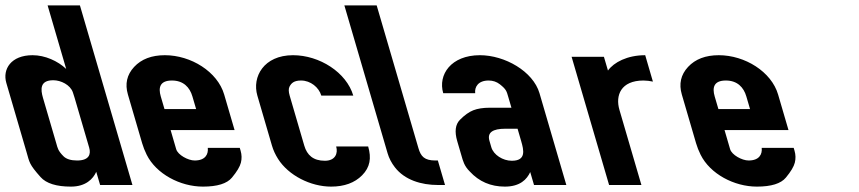

<svg xmlns="http://www.w3.org/2000/svg" viewBox="-122 -687 3189 713"><path d="M-1.1 -482C-81 -482 -113.4 -430 -98.5 -379L-23.4 -122C-12.2 -83.8 -14.4 -77.8 28.6 -29.5C49.7 -5.8 87.4 6 141.5 6C196.8 6 224.1 -23.1 235.4 -49L249.8 0H369.8L174.8 -667H54.8L123.8 -431C93 -460.2 45.5 -482 -1.1 -482ZM148.4 -344.5C150.9 -337.5 153.1 -330.7 155 -324L209.1 -139C216.5 -113.9 208.7 -91 164.4 -91C141.1 -91 124.1 -96.3 113.5 -107C93.2 -127.4 92 -137.6 87.5 -153L37.5 -324C28.6 -354.7 25.4 -389 76 -389C104.3 -389 138.8 -371.8 148.4 -344.5Z M600.9 -91C576.4 -91 538.5 -111.7 532.3 -133L511.6 -204H749.1L710.5 -336C685.8 -420.6 587.3 -482 490.3 -482C441.1 -482 403.1 -467.5 376.1 -438.5C349.2 -409.5 341.5 -375.3 353 -336L405.9 -155C410 -141 415.6 -126.8 422.7 -112.5C458.2 -41 547.2 6 631.7 6C685 6 721 -5.2 739.4 -27.5C757.9 -49.8 768.9 -68.3 772.6 -83C776.2 -97.7 775.9 -112.3 771.6 -127L768.4 -138H649.6C652.3 -114.3 640.7 -91 600.9 -91ZM516.5 -388C559 -388 582.7 -362.8 592.5 -329L606.3 -282H488.8L475 -329C465.3 -362.2 471.9 -388 516.5 -388Z M1084.4 -90C1041.2 -90 1018.2 -111.1 1008 -146L953.7 -332C949.4 -346.7 949.2 -357.8 953.2 -365.5C959.8 -378 969.3 -388 996 -388C1031.4 -388 1062.2 -362.5 1071.2 -332H1189.9C1164.8 -418 1064.7 -482 966.1 -482C857.3 -482 813.4 -401.2 833.7 -332L888 -146C892.9 -129.3 900.4 -113 910.5 -97C949.1 -35.9 1031 6 1107.5 6C1156.6 6 1195 -8 1222.7 -36C1252.2 -65.9 1257.8 -99.8 1245.2 -143H1126.4C1133.8 -117.8 1123.4 -90 1084.4 -90Z M1276.8 -667H1156.8L1317.3 -118C1322.8 -99.3 1331.9 -81.8 1344.6 -65.5C1380.8 -18.8 1442.1 0 1504.3 0H1530.6L1504 -91H1495.2C1454.3 -91 1440.9 -105.7 1431.8 -137Z M1847 -48 1861.1 0H1981.1L1881.4 -341C1857.6 -422.2 1752.5 -482 1660.2 -482C1552.8 -482 1503.8 -409.5 1523.9 -341H1642.6C1640 -364.3 1653.8 -388 1692.6 -388C1708.5 -388 1722.3 -383.3 1734.2 -374C1758.4 -355 1759.5 -347.5 1765.2 -328L1777.2 -287H1697.2C1672.2 -287 1651.6 -283.8 1635.6 -277.5C1619.5 -271.2 1603 -259.3 1585.9 -242C1568.9 -224.7 1565.6 -198.3 1575.9 -163L1591.7 -109C1597.2 -90.3 1601.5 -70.7 1622.7 -50C1656.9 -12.7 1700.3 6 1752.8 6C1809.5 6 1834.8 -21.2 1847 -48ZM1755 -209H1800L1813.4 -163C1823.2 -129.4 1832.7 -90 1778.5 -90C1745.3 -90 1710.9 -111.9 1702.6 -140L1695.6 -164C1686.6 -194.9 1707.3 -209 1755 -209Z M2302.6 -384 2274 -482C2207.2 -482 2157.4 -455.4 2135.7 -425L2120.7 -476H2000.7L2139.9 0H2259.9L2178.3 -279C2162.6 -332.7 2183.5 -388 2267.7 -388C2279.2 -388 2291.7 -386.3 2302.6 -384Z M2657.9 -91C2633.4 -91 2595.5 -111.7 2589.3 -133L2568.6 -204H2806.1L2767.5 -336C2742.8 -420.6 2644.3 -482 2547.3 -482C2498.1 -482 2460.1 -467.5 2433.1 -438.5C2406.2 -409.5 2398.5 -375.3 2410 -336L2462.9 -155C2467 -141 2472.6 -126.8 2479.7 -112.5C2515.2 -41 2604.2 6 2688.7 6C2742 6 2778 -5.2 2796.4 -27.5C2814.9 -49.8 2825.9 -68.3 2829.6 -83C2833.2 -97.7 2832.9 -112.3 2828.6 -127L2825.4 -138H2706.6C2709.3 -114.3 2697.7 -91 2657.9 -91ZM2573.5 -388C2616 -388 2639.7 -362.8 2649.5 -329L2663.3 -282H2545.8L2532 -329C2522.3 -362.2 2528.9 -388 2573.5 -388Z"/></svg>

Font: Din Kursivschrift
Style: BreitLeft
Weight: 400
Version: Version 1.089